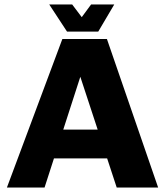

<svg xmlns="http://www.w3.org/2000/svg" viewBox="-20 -842 742 862"><path d="M11 0 260 -667H460L690 0H504L295 -636L388 -644L180 0ZM159 -131 193 -260H491L508 -131ZM281 -700 201 -822H304L347 -765L389 -822H493L421 -700Z"/></svg>

Font: Maven Pro ExtraBold
Style: Regular
Weight: 800
Designer: Joe Prince
Foundry: Joe Prince
Version: Version 2.100